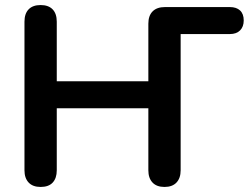

<svg xmlns="http://www.w3.org/2000/svg" viewBox="-20 -733 986 761"><path d="M141 8Q110 8 93.5 -9.5Q77 -27 77 -58V-647Q77 -679 93.5 -696Q110 -713 141 -713Q172 -713 188.5 -696Q205 -679 205 -647V-411H568V-639Q568 -671 585 -688Q602 -705 634 -705H891Q917 -705 931.5 -691.5Q946 -678 946 -652Q946 -627 931.5 -612.5Q917 -598 891 -598H696V-58Q696 -27 679.5 -9.5Q663 8 632 8Q601 8 584.5 -9.5Q568 -27 568 -58V-304H205V-58Q205 -27 189 -9.5Q173 8 141 8Z"/></svg>

Font: Nunito ExtraLight
Style: Regular
Weight: 200
Designer: Vernon Adams
Foundry: Vernon Adams
Version: Version 3.602